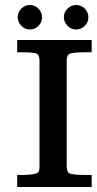

<svg xmlns="http://www.w3.org/2000/svg" viewBox="-20 -749 387 769"><path d="M347.2 0H345.7H344.7H51.3H49.8H48.8V-1V-2.4V-45.9V-46.9V-48.3H49.8H51.3H67.4Q125.5 -48.3 133.8 -60.1Q138.2 -66.4 138.2 -83V-504.9Q138.2 -528.3 127.9 -533.7Q116.7 -539.6 67.4 -539.6H51.3H49.8H48.8V-541V-542V-586.4V-587.9V-588.9H49.8H51.3H344.7H345.7H347.2V-587.9V-586.4V-542V-541V-539.6H345.7H344.7H326.2Q272 -539.6 259.3 -533.7Q247.1 -528.3 247.1 -504.9V-83Q247.1 -59.6 259.3 -54.2Q272 -48.3 326.2 -48.3H344.7H345.7H347.2V-46.9V-45.9V-2.4V-1ZM50.8 -680.2Q50.8 -699.7 65.2 -714.4Q79.6 -729 99.6 -729Q119.6 -729 134 -714.4Q148.4 -699.7 148.4 -679.7Q148.4 -659.7 134 -645.3Q119.6 -630.9 99.9 -630.9Q80.1 -630.9 65.4 -645.8Q50.8 -660.6 50.8 -680.2ZM235.8 -680.2Q235.8 -699.7 250.5 -714.4Q265.1 -729 285.2 -729Q305.2 -729 319.6 -714.4Q334 -699.7 334 -679.7Q334 -659.7 319.3 -645.3Q304.7 -630.9 284.9 -630.9Q265.1 -630.9 250.5 -645.8Q235.8 -660.6 235.8 -680.2Z"/></svg>

Font: RIT Rachana
Style: Bold
Weight: 700
Designer: Hussain KH
Version: 1.5.2